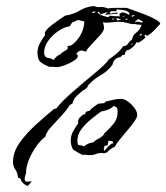

<svg xmlns="http://www.w3.org/2000/svg" viewBox="-20 -562 550 635"><path d="M71 53Q53 46 47 28L40 26L36 8Q31 0 27 -8Q23 -16 23 -26Q23 -59 45 -90Q67 -121 98.5 -149.5Q130 -178 158 -201L167 -204Q174 -214 190 -230Q206 -246 226 -263Q246 -280 261 -293Q273 -303 290.5 -317.5Q308 -332 322.5 -345.5Q337 -359 339 -365Q353 -374 365.5 -384.5Q378 -395 387 -409Q398 -409 404 -418Q408 -425 417 -432Q419 -446 431.5 -455Q444 -464 448 -480Q436 -480 422 -483L417 -482Q412 -483 407 -484.5Q402 -486 397 -487Q387 -490 376 -490Q369 -490 362 -489.5Q355 -489 348 -488Q334 -486 320 -488Q324 -479 324 -469Q324 -460 311 -445.5Q298 -431 283.5 -416Q269 -401 264 -391Q262 -392 257.5 -393.5Q253 -395 251 -395Q240 -395 233 -385V-383L238 -378Q238 -370 224 -361Q210 -352 193.5 -346Q177 -340 169 -340Q160 -340 156 -341H142Q124 -349 114 -357Q104 -365 104 -388Q104 -405 112 -419Q120 -433 129 -446V-448Q128 -449 128 -450Q128 -459 141 -470.5Q154 -482 170 -493Q186 -504 195 -510Q224 -515 244.5 -527.5Q265 -540 291 -542Q302 -537 314 -539Q325 -539 337 -534Q342 -535 348 -535.5Q354 -536 360 -536H399Q404 -534 421.5 -528Q439 -522 459.5 -514Q480 -506 495 -497.5Q510 -489 510 -483Q505 -478 500 -472.5Q495 -467 490 -462Q480 -451 466 -443L462 -448L457 -443L462 -439Q458 -435 452.5 -430.5Q447 -426 440 -422L433 -421L431 -423Q429 -415 420.5 -407.5Q412 -400 405 -396L404 -398Q393 -393 393 -381L385 -380L378 -373Q356 -370 352 -348Q336 -326 311 -312Q288 -299 269 -277H272L260 -265H257Q247 -257 234.5 -245.5Q222 -234 220 -220L210 -214Q201 -198 182.5 -178.5Q164 -159 148 -141Q132 -123 130 -110Q114 -98 99.5 -77.5Q85 -57 75.5 -33.5Q66 -10 66 11Q63 19 61 30L65 39Q70 39 75 38.5Q80 38 85 37Q79 46 72 53ZM339 -505 342 -510Q350 -509 359 -508.5Q368 -508 376 -508L375 -516L383 -521Q390 -521 395.5 -518.5Q401 -516 407 -513L408 -514Q408 -525 391 -528Q374 -531 364 -531L367 -528L363 -525H347L343 -521V-520L346 -516Q355 -520 365 -520H368Q369 -519 370 -519L365 -515L362 -517Q350 -514 337 -514H326L335 -520V-522L313 -515L306 -524L303 -520Q311 -513 320 -510Q329 -507 339 -505ZM291 -519 297 -523 288 -524 283 -521ZM418 -506 427 -513 414 -510ZM388 -507 395 -510 384 -508ZM367 -494 381 -497 365 -503ZM351 -497 361 -499 352 -501ZM400 -496 402 -500H398L394 -497ZM450 -487 453 -490Q445 -496 436 -499L427 -490V-488L433 -490L432 -491ZM158 -364Q167 -378 179 -382Q184 -387 190 -391Q196 -395 203 -399L204 -404L203 -409L216 -412Q235 -426 246.5 -446.5Q258 -467 259 -491L238 -496L218 -487L211 -475Q193 -473 173 -459.5Q153 -446 139.5 -427Q126 -408 126 -388Q126 -370 144 -370ZM442 -444 448 -446 449 -451 443 -449ZM416 -413 419 -417 417 -418 414 -414ZM279 -49Q270 -49 266 -50H252Q244 -54 237 -58Q230 -62 222 -67Q214 -80 214 -97Q214 -114 222 -128Q230 -142 239 -155V-157Q238 -158 238 -159Q238 -168 244.5 -174Q251 -180 258 -185L261 -183L264 -192L272 -195H275Q289 -209 305 -219L325 -221L329 -226L355 -232Q367 -235 381 -235Q391 -235 403.5 -226Q416 -217 425 -204.5Q434 -192 434 -181Q434 -174 424.5 -160.5Q415 -147 401.5 -131Q388 -115 376 -100.5Q364 -86 360 -77Q344 -70 334 -58L325 -55Q322 -55 320 -56H315Q306 -56 298 -53Q290 -49 279 -49ZM258 -78Q273 -90 288 -91Q295 -98 305 -103Q315 -108 322 -115L325 -121Q341 -135 355 -152Q369 -169 369 -192Q369 -196 368.5 -199Q368 -202 367 -206L356 -212Q348 -203 336.5 -199Q325 -195 314 -193Q299 -182 280.5 -167Q262 -152 249 -134.5Q236 -117 236 -97Q236 -81 242 -82Q249 -82 258 -78ZM325 -63Q331 -70 337 -76.5Q343 -83 351 -88L355 -87L353 -94L339 -97L336 -81L326 -80L323 -70Z"/></svg>

Font: Water Brush
Style: Regular
Weight: 400
Designer: Robert E. Leuschke
Foundry: Robert E. Leuschke
Version: Version 1.010; ttfautohint (v1.8.4.7-5d5b)